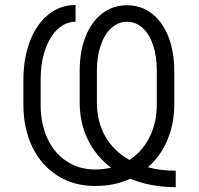

<svg xmlns="http://www.w3.org/2000/svg" viewBox="-20 -739 802 773"><path d="M504.9 -19.5Q440.9 9.8 363.3 9.8Q276.9 9.8 211.2 -32Q145.5 -73.7 109.9 -147.9Q74.2 -222.2 74.2 -317.4V-417Q74.2 -503.9 100.3 -572.5Q126.5 -641.1 174.1 -679.9Q221.7 -718.8 284.2 -718.8V-651.4Q244.1 -651.4 212.2 -621.6Q180.2 -591.8 161.9 -538.8Q143.6 -485.8 143.6 -418.9V-317.4Q143.6 -240.7 170.9 -181.6Q198.2 -122.6 248.3 -89.6Q298.3 -56.6 363.3 -56.6Q397.5 -56.6 427.2 -64Q366.7 -109.4 333.7 -177Q300.8 -244.6 300.8 -327.1V-454.1Q300.8 -530.8 324.2 -590.8Q347.7 -650.9 390.9 -684.3Q434.1 -717.8 491.2 -717.8Q548.3 -717.8 591.3 -684.6Q634.3 -651.4 658 -591.1Q681.6 -530.8 681.6 -452.1V-319.3Q681.6 -241.2 654.1 -175.8Q626.5 -110.4 575.7 -65.4Q627.9 -51.8 687.5 -51.8V14.6Q585 14.2 504.9 -19.5ZM501 -95.2Q553.2 -128.9 582.3 -187.3Q611.3 -245.6 611.3 -319.3V-454.1Q611.3 -513.7 595.9 -558.3Q580.6 -603 553.5 -627.2Q526.4 -651.4 491.2 -651.4Q456.5 -651.4 429 -626.7Q401.4 -602.1 385.7 -557.4Q370.1 -512.7 370.1 -455.1V-326.2Q370.1 -249 404.1 -189.7Q438 -130.4 501 -95.2Z"/></svg>

Font: Pretendard GOV Light
Style: Regular
Weight: 300
Designer: Base glyphs from Inter by Rasmus Andersson; Hangeul glyphs from Noto Sans CJK(Source Han Sans) by Jang Soo-young and Kan
Foundry: Kil Hyung-jin
Version: Version 1.309